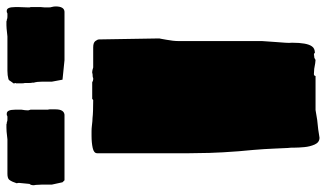

<svg xmlns="http://www.w3.org/2000/svg" viewBox="-290 -742 989 582"><g transform="rotate(-90 204.0 -451.5)"><path d="M103 19 77 23Q63 23 56.5 8.5Q50 -6 48.5 -23.5Q47 -41 47 -50Q47 -69 46 -72Q45 -89 44 -115.5Q43 -142 40 -178L36 -222Q32 -274 31 -310.5Q30 -347 30 -372V-651Q30 -661 46 -664.5Q62 -668 83 -668Q89 -668 97 -668Q105 -668 113 -667Q121 -666 127 -665.5Q133 -665 137 -665Q145 -664 159 -663.5Q173 -663 191 -663L195 -666H245Q250 -663 254 -663H258Q260 -665 271 -665Q272 -666 273 -666H275Q279 -666 283 -665L290 -663H351Q365 -663 370 -656.5Q375 -650 375 -645L378 -464Q378 -461 377 -458L374 -441Q370 -420 370 -403.5Q370 -387 370 -375V-151L367 -108Q366 -93 365 -81Q364 -69 365 -60Q365 -15 354 0Q348 9 334 9L333 7L328 6Q326 6 326 7H321Q318 8 316 9Q314 10 313 11Q310 11 303 10Q296 9 286 7L270 6Q265 6 264 11H161L131 16ZM-52 -750 -58 -756 -65 -788V-817L-66 -837L-67 -843Q-67 -852 -63 -856L-60 -887V-890L-61 -895Q-59 -901 -56.5 -907Q-54 -913 -50 -918Q-45 -923 -32 -923H72Q88 -925 95.5 -925.5Q103 -926 107 -926Q115 -926 117 -926Q119 -926 120 -925Q125 -925 126 -924Q128 -923 133 -923H140Q143 -923 144 -924Q145 -925 147 -925H150Q162 -925 162 -900V-880Q161 -874 160.5 -869.5Q160 -865 160 -860Q160 -859 160.5 -858Q161 -857 162 -853V-800Q163 -798 163 -795Q163 -792 163 -777Q163 -752 147 -750ZM312 -750 253 -756 247 -788V-817Q247 -833 244 -843V-848Q243 -849 243 -856V-870Q242 -873 242 -877Q242 -881 242 -897Q242 -898 243 -899Q243 -900 242 -901V-905Q243 -906 244.5 -908Q246 -910 248 -913Q251 -919 255 -920Q266 -923 280 -923H384Q401 -925 408 -925.5Q415 -926 418 -926Q427 -926 429 -926Q431 -926 432 -925Q436 -925 437 -924Q439 -923 445 -923H452Q455 -923 456 -924Q457 -925 459 -925H462Q473 -925 473 -900V-887L472 -860V-857Q472 -854 473 -853V-821L472 -810V-800Q472 -791 473 -790Q474 -786 474.5 -783Q475 -780 475 -777Q475 -751 459 -750Z"/></g></svg>

Font: Sigmar
Style: Regular
Weight: 400
Designer: Vernon Adams
Foundry: Vernon Adams
Version: Version 1.000; ttfautohint (v1.8.4.7-5d5b);gftools[0.9.24]